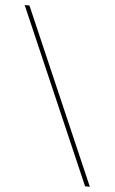

<svg xmlns="http://www.w3.org/2000/svg" viewBox="-56 -808 529 887"><g transform="rotate(5 208.5 -365.0)"><path d="M395 40H373L22 -770H44Z"/></g></svg>

Font: M PLUS 2 Thin
Style: Regular
Weight: 100
Designer: Coji Morishita
Foundry: UNDERFOREST DESIGN
Version: Version 1.001